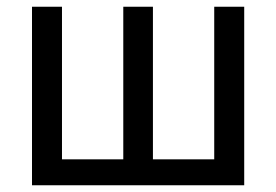

<svg xmlns="http://www.w3.org/2000/svg" viewBox="-20 -550 820 570"><path d="M75 -530H164V-77H346V-530H434V-77H616V-530H705V0H75Z"/></svg>

Font: Golos UI
Style: Regular
Weight: 400
Designer: A.Korolkova, Vitaly Kuzmin
Foundry: ParaType Ltd
Version: Version 2.000